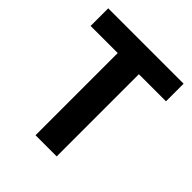

<svg xmlns="http://www.w3.org/2000/svg" viewBox="-196 -842 971 971"><g transform="rotate(45 289.5 -357.0)"><path d="M365.2 0H213.9V-587.9H20V-713.9H559.1V-587.9H365.2Z"/></g></svg>

Font: Zoram GWebM
Style: Bold
Weight: 700
Foundry: Ascender Corporation
Version: Version 1.000